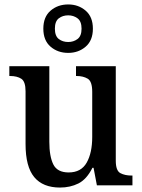

<svg xmlns="http://www.w3.org/2000/svg" viewBox="-20 -834 639 864"><path d="M250 10Q173 10 134 -37Q95 -84 95 -186V-423Q95 -467 76 -479.5Q57 -492 25 -492H22V-536H202V-196Q202 -130 220 -94Q238 -58 289 -58Q345 -58 370 -102Q395 -146 395 -218V-421Q395 -468 374.5 -480Q354 -492 325 -492H322V-536H501V-111Q501 -66 521.5 -55Q542 -44 572 -44H576V0H416L401 -79H396Q370 -27 333 -8.5Q296 10 250 10ZM287 -596Q240 -596 207.5 -624Q175 -652 175 -705Q175 -758 207.5 -786Q240 -814 287 -814Q333 -814 365.5 -786Q398 -758 398 -705Q398 -652 365.5 -624Q333 -596 287 -596ZM287 -645Q311 -645 329 -658.5Q347 -672 347 -705Q347 -738 329 -751.5Q311 -765 287 -765Q262 -765 244.5 -751.5Q227 -738 227 -705Q227 -672 244.5 -658.5Q262 -645 287 -645Z"/></svg>

Font: Noto Serif Georgian SemiCondensed Medium
Style: Regular
Weight: 500
Width: 4
Designer: Monotype Design Team, Akaki Razmadze
Foundry: Google LLC
Version: Version 2.003; ttfautohint (v1.8.4.7-5d5b)